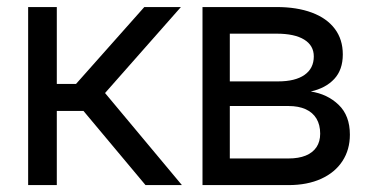

<svg xmlns="http://www.w3.org/2000/svg" viewBox="-20 -536 1069 556"><path d="M61.5 -515.6H144.5V-293H200.2L397.9 -515.6H503.9L284.2 -266.6L506.8 0H401.4L221.7 -214.8H144.5V0H61.5Z M566.4 -515.6H781.2Q839.8 -515.6 883.1 -499.5Q926.3 -483.4 949.5 -452.6Q972.7 -421.9 972.7 -378.4Q972.7 -334 948 -307.4Q923.3 -280.8 879.9 -271Q928.2 -263.7 960.7 -232.4Q993.2 -201.2 993.2 -146Q993.2 -102.5 971.7 -69.6Q950.2 -36.6 910.2 -18.3Q870.1 0 815.4 0H566.4ZM815.4 -77.1Q844.7 -77.1 865.2 -85.4Q885.7 -93.8 896.5 -109.9Q907.2 -126 907.2 -148.9Q907.2 -174.3 896.5 -192.4Q885.7 -210.4 865.2 -219.7Q844.7 -229 815.4 -229H645.5V-77.1ZM785.2 -300.3Q835 -300.3 861.8 -319.1Q888.7 -337.9 888.7 -372.6Q888.7 -404.3 860.8 -421.4Q833 -438.5 781.2 -438.5H645.5V-300.3Z"/></svg>

Font: Intratopia Thin
Style: Regular
Weight: 100
Designer: Rasmus Andersson
Foundry: rsms
Version: Version 3.000;Glyphs 3.2.3 (3260)